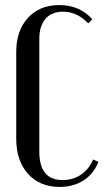

<svg xmlns="http://www.w3.org/2000/svg" viewBox="-20 -728 411 757"><path d="M44 -523Q44 -607 90 -657.5Q136 -708 214 -708Q294 -708 344 -652L328 -636Q283 -682 229 -682Q184 -682 159.5 -654Q135 -626 135 -574V-130Q135 -18 227 -18Q268 -18 299.5 -39.5Q331 -61 347 -99L368 -90Q349 -42 309 -16.5Q269 9 215 9Q137 9 90.5 -42.5Q44 -94 44 -181Z"/></svg>

Font: Moniqa SemBd Heading
Style: Regular
Weight: 600
Designer: Rajesh Rajput
Foundry: Rajesh Rajput
Version: Version 1.000